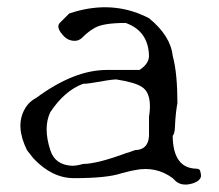

<svg xmlns="http://www.w3.org/2000/svg" viewBox="-20 -476 600 527"><path d="M510 27Q476 38 457 16L454 13Q408 -21 350 -9Q342 -8 312 0Q273 13 183 13Q123 13 72 -41Q67 -47 62.5 -53Q58 -59 54 -64Q22 -129 47 -175Q58 -196 79 -207Q183 -284 273 -284H363Q389 -301 389 -323Q387 -391 325 -413Q264 -413 241 -400Q223 -390 208 -375Q193 -358 169 -367Q162 -370 157 -375Q132 -400 144 -413L170 -439Q277 -475 370 -435Q375 -433 380 -430.5Q385 -428 389 -426Q448 -378 454 -323Q461 -297 464 -264Q467 -231 467 -193Q465 -183 463 -166Q461 -149 460 -124Q459 -109 454 -103Q455 -15 518 -13Q527 -13 529 -8Q530 -4 530.5 -2.5Q531 -1 531 0Q536 18 510 27ZM118 -64Q131 -23 178 -21Q191 -21 208 -26Q246 -26 327 -56Q335 -58 341 -60.5Q347 -63 351 -64Q387 -65 389 -103V-155Q399 -218 370 -237Q351 -250 299 -258Q292 -258 275 -255.5Q258 -253 230 -248Q223 -247 218 -246.5Q213 -246 208 -246Q157 -227 118 -168Q98 -126 118 -64Z"/></svg>

Font: New Tegomin
Style: Regular
Weight: 400
Designer: Kyosuke Nagai
Version: Version 1.000